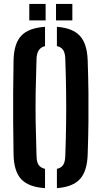

<svg xmlns="http://www.w3.org/2000/svg" viewBox="-20 -943 514 970"><path d="M207.5 7.5Q124 2 87 -38Q50 -78 48.5 -163.5Q47 -251 46.5 -326.2Q46 -401.5 46.5 -476.2Q47 -551 48.5 -637Q50 -722 87 -762Q124 -802 207.5 -807.5V-710Q165 -700.5 164.5 -642.5Q161.5 -555.5 160.2 -478.8Q159 -402 160.2 -324.5Q161.5 -247 164.5 -158Q164.5 -127 174.5 -111Q184.5 -95 207.5 -90ZM267.5 7.5V-90Q290.5 -95 300 -111Q309.5 -127 310 -158Q313 -246 314 -323Q315 -400 314 -477.2Q313 -554.5 310 -642.5Q309.5 -673 300 -689Q290.5 -705 267.5 -710V-807.5Q348 -801.5 384.2 -761.2Q420.5 -721 423 -637Q426 -550.5 426.8 -475.8Q427.5 -401 426.8 -326Q426 -251 423 -163.5Q420.5 -78.5 384.2 -38.5Q348 1.5 267.5 7.5ZM263 -840V-923H345.5V-840ZM128 -840V-923H210.5V-840Z"/></svg>

Font: Big Shoulders Stencil Text
Style: Bold
Weight: 700
Designer: Patric King
Foundry: XO Type Co
Version: Version 1.000